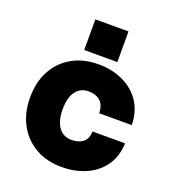

<svg xmlns="http://www.w3.org/2000/svg" viewBox="-134 -821 843 939"><g transform="rotate(20 287.5 -351.5)"><path d="M201.5 -719H374V-559.5H201.5ZM32 -252Q32 -332 64.5 -391.8Q97 -451.5 155.5 -484.8Q214 -518 292.5 -518Q363 -518 420 -491.5Q477 -465 510.8 -415Q544.5 -365 545.5 -294H376Q375 -337.5 352.2 -357.2Q329.5 -377 292.5 -377Q249 -377 225.2 -344.5Q201.5 -312 201.5 -252Q201.5 -191.5 225.5 -158.2Q249.5 -125 292.5 -125Q329 -125 351.8 -142Q374.5 -159 376 -199H545.5Q543 -130 509 -82Q475 -34 418.8 -9Q362.5 16 292.5 16Q214.5 16 156 -17.5Q97.5 -51 64.8 -111.2Q32 -171.5 32 -252Z"/></g></svg>

Font: Overused Grotesk ExtraBold
Style: Regular
Weight: 800
Version: Version 0.004